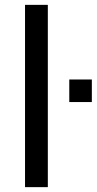

<svg xmlns="http://www.w3.org/2000/svg" viewBox="-20 -770 398 790"><path d="M83 -750H176.8V0H83ZM265.1 -442.9H357.9V-350.1H265.1Z"/></svg>

Font: Sarala
Style: Regular
Weight: 400
Designer: Andres Torresi
Foundry: Huerta Tipografica
Version: Version 1.004;PS 001.003;hotconv 1.0.70;makeotf.lib2.5.58329